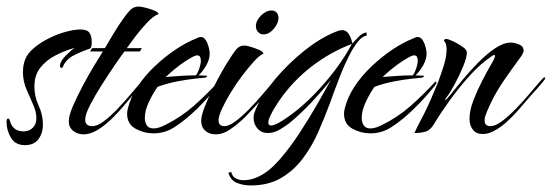

<svg xmlns="http://www.w3.org/2000/svg" viewBox="-21 -406 1684 586"><path d="M55 37Q26 37 12.5 14.5Q-1 -8 -1 -34Q-1 -36 -0.5 -40Q0 -44 4 -44Q7 -44 8 -40.5Q9 -37 10 -35Q19 -5 51 -5Q68 -5 79 -16Q90 -27 90 -45Q90 -65 80 -87Q70 -109 59.5 -134Q49 -159 49 -186Q49 -208 56 -225Q63 -243 82.5 -259.5Q102 -276 128 -289Q154 -302 180 -309Q206 -316 224 -316Q245 -316 252 -306Q259 -296 259 -276Q259 -272 258 -265.5Q257 -259 252 -257Q230 -250 205 -237.5Q180 -225 171 -202Q170 -199 167 -199Q162 -199 162 -204Q162 -218 179 -235.5Q196 -253 207 -260Q178 -252 149.5 -237.5Q121 -223 102.5 -200Q84 -177 84 -142Q84 -111 97 -83.5Q110 -56 110 -25Q110 0 96.5 18.5Q83 37 55 37Z M234 4Q216 4 202.5 -6.5Q189 -17 189 -36Q189 -53 201.5 -82Q214 -111 231.5 -144Q249 -177 266 -205Q283 -233 293 -249H254L260 -259H299Q313 -282 326.5 -305Q340 -328 356 -350Q365 -363 375.5 -374.5Q386 -386 403 -386Q409 -386 423 -382.5Q437 -379 449.5 -374Q462 -369 463 -363Q448 -358 428.5 -337.5Q409 -317 392 -294.5Q375 -272 366 -259H412L406 -249H359Q349 -236 329.5 -207.5Q310 -179 289 -146Q268 -113 253.5 -84.5Q239 -56 239 -41Q239 -21 261 -21Q276 -21 296 -36Q316 -51 337 -73Q358 -95 377 -117.5Q396 -140 409 -155Q422 -170 424 -170Q427 -170 427 -166Q427 -165 418.5 -154.5Q410 -144 401 -134Q392 -124 389 -121Q376 -106 358.5 -85Q341 -64 320 -43.5Q299 -23 277 -9.5Q255 4 234 4Z M447 1Q419 1 393 -13Q367 -27 367 -59Q367 -63 367.5 -66.5Q368 -70 369 -74Q377 -108 398.5 -141Q420 -174 450.5 -203Q481 -232 514.5 -254.5Q548 -277 579 -289Q582 -291 585 -292Q588 -293 592 -293Q601 -293 607 -283.5Q613 -274 616 -262Q619 -250 619 -243Q619 -225 608.5 -206.5Q598 -188 585 -176Q591 -176 597 -175.5Q603 -175 609 -175Q611 -175 611 -173Q611 -172 609 -171Q607 -170 605 -169L575 -166Q547 -163 517 -157Q487 -151 460 -141Q447 -123 434 -96Q421 -69 421 -46Q421 -33 427 -23.5Q433 -14 448 -14Q457 -14 466.5 -17.5Q476 -21 484 -25Q532 -49 570 -82.5Q608 -116 644 -155Q646 -157 647 -157Q649 -157 649 -155Q649 -152 647 -148.5Q645 -145 643 -143Q616 -109 581 -74.5Q546 -40 510 -17Q482 1 447 1ZM485 -171Q508 -173 531 -174.5Q554 -176 577 -176Q583 -184 587.5 -197.5Q592 -211 592 -221Q592 -226 590 -231.5Q588 -237 581 -237H578Q566 -233 547.5 -221Q529 -209 512 -195Q495 -181 485 -171Z M783 -301Q773 -301 766.5 -308.5Q760 -316 760 -326Q760 -343 775.5 -358.5Q791 -374 808 -374Q818 -374 823.5 -367.5Q829 -361 829 -351Q829 -335 814.5 -318Q800 -301 783 -301ZM637 4Q618 4 605.5 -7Q593 -18 593 -37Q593 -52 603 -78Q613 -104 628 -134Q643 -164 657.5 -189.5Q672 -215 681 -228Q689 -241 699 -254Q709 -267 726 -267Q731 -267 744.5 -263Q758 -259 770.5 -253.5Q783 -248 783 -242Q772 -238 755 -219.5Q738 -201 719 -176Q700 -151 683.5 -124Q667 -97 656.5 -74Q646 -51 646 -39Q646 -21 664 -21Q678 -21 698 -36Q718 -51 739.5 -73Q761 -95 780 -117.5Q799 -140 812 -155Q825 -170 827 -170Q831 -170 831 -166Q831 -164 821 -152Q811 -140 795.5 -122.5Q780 -105 763.5 -87.5Q747 -70 735 -57Q723 -44 719 -41Q703 -26 681.5 -11Q660 4 637 4Z M744 160Q722 160 702.5 152.5Q683 145 676 121L685 119Q688 133 698.5 138.5Q709 144 722 144Q746 144 768 133Q800 118 831.5 82Q863 46 892.5 1Q922 -44 947 -87.5Q972 -131 989 -162Q961 -127 929 -93Q897 -59 862 -30Q849 -20 832 -10Q815 0 796 0Q777 0 765 -13.5Q753 -27 753 -46Q753 -54 755 -60.5Q757 -67 760 -74Q781 -120 820.5 -166.5Q860 -213 907.5 -251Q955 -289 1001 -308Q1006 -310 1011.5 -312Q1017 -314 1023 -314Q1037 -314 1045 -299.5Q1053 -285 1054 -273Q1061 -281 1073.5 -293.5Q1086 -306 1098 -307V-297Q1085 -296 1071 -278.5Q1057 -261 1043.5 -234Q1030 -207 1018.5 -178Q1007 -149 998.5 -125.5Q990 -102 986 -91Q970 -48 950.5 -3.5Q931 41 903 78Q875 115 836.5 137.5Q798 160 744 160ZM806 -23Q814 -23 826.5 -29.5Q839 -36 851 -44.5Q863 -53 869 -57Q904 -83 938.5 -118.5Q973 -154 1003 -194Q1033 -234 1053 -272Q987 -247 930 -203Q873 -159 832 -100Q827 -93 819 -80Q811 -67 804.5 -53.5Q798 -40 798 -31Q798 -23 806 -23Z M1109 1Q1081 1 1055 -13Q1029 -27 1029 -59Q1029 -63 1029.5 -66.5Q1030 -70 1031 -74Q1039 -108 1060.5 -141Q1082 -174 1112.5 -203Q1143 -232 1176.5 -254.5Q1210 -277 1241 -289Q1244 -291 1247 -292Q1250 -293 1254 -293Q1263 -293 1269 -283.5Q1275 -274 1278 -262Q1281 -250 1281 -243Q1281 -225 1270.5 -206.5Q1260 -188 1247 -176Q1253 -176 1259 -175.5Q1265 -175 1271 -175Q1273 -175 1273 -173Q1273 -172 1271 -171Q1269 -170 1267 -169L1237 -166Q1209 -163 1179 -157Q1149 -151 1122 -141Q1109 -123 1096 -96Q1083 -69 1083 -46Q1083 -33 1089 -23.5Q1095 -14 1110 -14Q1119 -14 1128.5 -17.5Q1138 -21 1146 -25Q1194 -49 1232 -82.5Q1270 -116 1306 -155Q1308 -157 1309 -157Q1311 -157 1311 -155Q1311 -152 1309 -148.5Q1307 -145 1305 -143Q1278 -109 1243 -74.5Q1208 -40 1172 -17Q1144 1 1109 1ZM1147 -171Q1170 -173 1193 -174.5Q1216 -176 1239 -176Q1245 -184 1249.5 -197.5Q1254 -211 1254 -221Q1254 -226 1252 -231.5Q1250 -237 1243 -237H1240Q1228 -233 1209.5 -221Q1191 -209 1174 -195Q1157 -181 1147 -171Z M1452 3Q1432 3 1422 -10.5Q1412 -24 1412 -43Q1412 -69 1424 -100Q1436 -131 1451 -160Q1466 -189 1478 -209.5Q1490 -230 1490 -236Q1490 -238 1488 -238Q1485 -238 1481 -235.5Q1477 -233 1475 -231Q1445 -211 1412.5 -175Q1380 -139 1351.5 -99.5Q1323 -60 1304 -28Q1293 -9 1278.5 -4.5Q1264 0 1244 0Q1251 -16 1259 -31Q1267 -46 1274 -60Q1286 -84 1296 -107.5Q1306 -131 1316 -155Q1324 -176 1333 -204.5Q1342 -233 1342 -255Q1342 -261 1341 -267Q1340 -273 1337 -278Q1334 -281 1334 -281Q1334 -287 1341 -287Q1347 -287 1362 -280Q1377 -273 1390.5 -263.5Q1404 -254 1404 -246Q1404 -231 1392.5 -203Q1381 -175 1366.5 -148.5Q1352 -122 1342 -109Q1341 -108 1339.5 -106Q1338 -104 1338 -102L1339 -101Q1341 -101 1355 -118.5Q1369 -136 1390.5 -162Q1412 -188 1438 -214.5Q1464 -241 1490 -258.5Q1516 -276 1538 -276Q1549 -276 1563 -270.5Q1577 -265 1577 -251Q1577 -247 1575 -243.5Q1573 -240 1571 -236Q1540 -194 1513 -154.5Q1486 -115 1465 -65Q1463 -59 1460.5 -52.5Q1458 -46 1458 -39Q1458 -21 1476 -21Q1491 -21 1511 -36Q1531 -51 1552.5 -73Q1574 -95 1593 -117.5Q1612 -140 1625 -155Q1638 -170 1640 -170Q1643 -170 1643 -166Q1643 -165 1634.5 -154.5Q1626 -144 1617 -134Q1608 -124 1605 -121Q1588 -102 1566.5 -76.5Q1545 -51 1521 -30Q1497 -9 1472 0Q1463 3 1452 3Z"/></svg>

Font: Caramel
Style: Regular
Weight: 400
Designer: Robert E. Leuschke
Foundry: Robert E. Leuschke
Version: Version 1.010